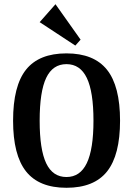

<svg xmlns="http://www.w3.org/2000/svg" viewBox="-20 -878 632 910"><path d="M42 -306Q42 -471 103.5 -548Q165 -625 295 -625Q425 -625 487 -547.5Q549 -470 549 -306Q549 -143 487.5 -65.5Q426 12 295 12Q165 12 103.5 -65.5Q42 -143 42 -306ZM423 -306Q423 -443 391.5 -508.5Q360 -574 295 -574Q230 -574 199 -509Q168 -444 168 -306Q168 -169 199 -104Q230 -39 295 -39Q360 -39 391.5 -105Q423 -171 423 -306ZM337 -662 168 -773 243 -858 362 -690Z"/></svg>

Font: Arya
Style: Bold
Weight: 700
Designer: Eduardo Rodriguez Tunni, Modular Infotech
Foundry: Eduardo Rodriguez Tunni, Modular Infotech
Version: Version 1.002